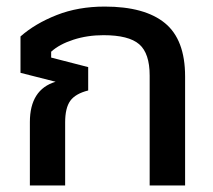

<svg xmlns="http://www.w3.org/2000/svg" viewBox="-20 -570 653 590"><path d="M71.8 0V-194.8Q71.8 -294.9 150.9 -318.8L43 -346.2V-458Q87.9 -497.6 154.1 -523.7Q220.2 -549.8 301.8 -549.8Q424.8 -549.8 486.8 -499Q548.8 -448.2 548.8 -335V0H439.9V-337.9Q439.9 -406.2 407.7 -434.1Q375.5 -461.9 297.9 -461.9Q248.5 -461.9 205.6 -448Q162.6 -434.1 137.2 -411.1V-393.1L251 -363.8V-292Q211.9 -282.2 196 -260.3Q180.2 -238.3 180.2 -193.8V0Z"/></svg>

Font: Kanit
Style: Regular
Weight: 400
Designer: Katatrad Team
Foundry: CadsonDemak
Version: Version 1.000;PS 001.000;hotconv 1.0.88;makeotf.lib2.5.64775